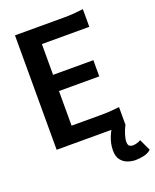

<svg xmlns="http://www.w3.org/2000/svg" viewBox="-180 -881 982 1214"><g transform="rotate(-20 311.5 -273.5)"><path d="M70 0V-770H401Q434 -770 463.8 -772.2Q493.5 -774.5 530 -779V-660H211V-453H482V-344H211V-111H405Q438 -111 466.5 -112.8Q495 -114.5 533 -119V0ZM517 232Q493.5 232 466.8 223Q440 214 421.5 191Q403 168 403 126Q403 80 422 34.5Q441 -11 468 -43L533 0Q519 26.5 510 55.5Q501 84.5 501 103Q501 125.5 510.8 132.2Q520.5 139 532 139Q545 139 560.5 134.8Q576 130.5 587 123.5L623 201Q602.5 219 574.2 225.5Q546 232 517 232Z"/></g></svg>

Font: Junction
Style: Bold
Weight: 700
Designer: Caroline Hadilaksono
Foundry: Caroline Hadilaksono, Tyler Finck, The League of Moveable Type
Version: Version 2.000; ttfautohint (v1.8.3)